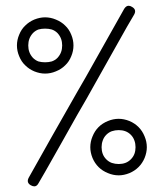

<svg xmlns="http://www.w3.org/2000/svg" viewBox="-20 -661 580 680"><path d="M286.1 -310.5Q265.6 -276.4 196.3 -152.3Q127 -29.3 116.2 -11.7Q110.4 -1 101.6 -1Q95.7 -1 88.9 -4.9Q72.3 -14.6 82 -32.2Q91.8 -49.8 161.1 -172.9Q231.4 -295.9 251 -331.1Q271.5 -365.2 340.8 -489.3Q410.2 -612.3 419.9 -629.9Q426.8 -640.6 435.5 -640.6Q441.4 -640.6 447.3 -636.7Q464.8 -627 455.1 -609.4Q444.3 -592.8 375 -468.8Q305.7 -345.7 286.1 -310.5ZM210.9 -429.7Q197.3 -416 177.7 -408.2Q159.2 -400.4 139.6 -400.4Q121.1 -400.4 101.6 -408.2Q83 -416 69.3 -429.7Q55.7 -442.4 47.9 -461.9Q40 -480.5 40 -500Q40 -519.5 47.9 -538.1Q55.7 -557.6 69.3 -570.3Q83 -584 101.6 -591.8Q121.1 -599.6 139.6 -599.6Q159.2 -599.6 177.7 -591.8Q197.3 -584 210.9 -570.3Q224.6 -557.6 232.4 -538.1Q240.2 -519.5 240.2 -500Q240.2 -480.5 232.4 -461.9Q224.6 -442.4 210.9 -429.7ZM200.2 -500Q200.2 -512.7 196.3 -523.4Q192.4 -534.2 183.6 -543.9Q174.8 -552.7 163.1 -556.6Q152.3 -559.6 139.6 -559.6Q127 -559.6 116.2 -556.6Q105.5 -552.7 96.7 -543.9Q87.9 -534.2 84 -523.4Q80.1 -512.7 80.1 -500Q80.1 -487.3 84 -476.6Q87.9 -465.8 96.7 -456.1Q105.5 -447.3 116.2 -443.4Q127 -440.4 139.6 -440.4Q152.3 -440.4 163.1 -443.4Q174.8 -447.3 183.6 -456.1Q192.4 -465.8 196.3 -476.6Q200.2 -487.3 200.2 -500ZM470.7 -69.3Q457 -55.7 438.5 -47.9Q418.9 -40 400.4 -40Q380.9 -40 362.3 -47.9Q342.8 -55.7 329.1 -69.3Q315.4 -83 307.6 -101.6Q299.8 -121.1 299.8 -139.6Q299.8 -159.2 307.6 -177.7Q315.4 -197.3 329.1 -210.9Q342.8 -224.6 362.3 -232.4Q380.9 -240.2 400.4 -240.2Q418.9 -240.2 438.5 -232.4Q457 -224.6 470.7 -210.9Q484.4 -197.3 492.2 -177.7Q500 -159.2 500 -139.6Q500 -121.1 492.2 -101.6Q484.4 -83 470.7 -69.3ZM460 -139.6Q460 -152.3 456.1 -163.1Q452.1 -174.8 443.4 -183.6Q434.6 -192.4 423.8 -196.3Q413.1 -200.2 400.4 -200.2Q387.7 -200.2 376 -196.3Q365.2 -192.4 356.4 -183.6Q347.7 -174.8 343.8 -163.1Q339.8 -152.3 339.8 -139.6Q339.8 -127 343.8 -116.2Q347.7 -105.5 356.4 -96.7Q365.2 -87.9 376 -84Q387.7 -80.1 400.4 -80.1Q413.1 -80.1 423.8 -84Q434.6 -87.9 443.4 -96.7Q452.1 -105.5 456.1 -116.2Q460 -127 460 -139.6Z"/></svg>

Font: Demofont
Style: Regular
Weight: 400
Version: Version 1.0